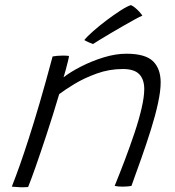

<svg xmlns="http://www.w3.org/2000/svg" viewBox="-20 -746 705 772"><path d="M93 6Q86.5 6.5 78.8 6.8Q71 7 63.5 7Q55 6.5 45 5.8Q35 5 27.5 4.5Q44 -37.5 60.5 -84.2Q77 -131 96.2 -190.8Q115.5 -250.5 139 -330.5Q162.5 -410.5 191.5 -519Q199 -520.5 209.8 -521.5Q220.5 -522.5 232.5 -522.5Q239 -522.5 246 -522.2Q253 -522 257.5 -521Q257 -515 252.8 -498.2Q248.5 -481.5 243.8 -463.2Q239 -445 235.5 -435Q262 -456 304.8 -478Q347.5 -500 396 -515Q444.5 -530 488 -530Q564 -530 595 -500Q626 -470 626 -414.5Q626 -380.5 615.5 -331.8Q605 -283 587.2 -226.2Q569.5 -169.5 548.8 -111Q528 -52.5 508.5 1.5Q503.5 2.5 494.2 3.5Q485 4.5 474 4.5Q464.5 4.5 456.2 3.8Q448 3 441 1.5Q461 -47.5 481.8 -102.2Q502.5 -157 520.5 -210.5Q538.5 -264 549.2 -310.2Q560 -356.5 560 -388Q560 -426.5 540 -447.5Q520 -468.5 474 -468.5Q419.5 -468.5 369.5 -450.5Q319.5 -432.5 280.5 -409Q241.5 -385.5 218 -367.5Q192 -280 167.2 -205Q142.5 -130 123.2 -75.2Q104 -20.5 93 6ZM506.5 -725.5Q515.5 -721.5 524.5 -713.8Q533.5 -706 541 -697.8Q548.5 -689.5 552.5 -683Q543 -679.5 522.5 -668.2Q502 -657 476.2 -642.2Q450.5 -627.5 425.2 -612.5Q400 -597.5 380.8 -585.8Q361.5 -574 354 -569Q351.5 -570 346.5 -572Q341.5 -574 336 -576.2Q330.5 -578.5 326 -581Q321.5 -583.5 319 -585Q330 -599 354.8 -620.8Q379.5 -642.5 409 -664.8Q438.5 -687 465 -704Q491.5 -721 506.5 -725.5Z"/></svg>

Font: Grandstander Thin ExtraLight
Style: Italic
Weight: 250
Italic angle: -15°
Version: Version 1.200